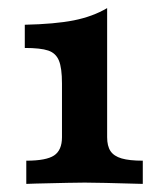

<svg xmlns="http://www.w3.org/2000/svg" viewBox="-20 -454 395 474"><path d="M133 -115.3V-247.7Q133 -286.5 125.4 -304.6Q117.9 -322.8 99.1 -329.2Q80.3 -335.6 41.2 -335.6V-392.9Q115.3 -394.5 162.1 -403.7Q208.9 -413 244.5 -434V-115.3Q244.5 -93.5 252.8 -81Q261.2 -68.5 280.2 -62.9Q299.2 -57.3 332.5 -57.3V0Q221.4 -3.2 189.2 -3.2Q164.7 -3.2 67.9 -0.8L44.9 0V-57.3Q94.1 -57.3 113.5 -70.2Q133 -83.1 133 -115.3Z"/></svg>

Font: Playfair Micro SmCond SmLight
Style: Regular
Weight: 360
Width: 4
Designer: Claus Eggers Sørensen
Foundry: Claus Eggers Sørensen
Version: Version 2.100;Glyphs 3.2 (3219)